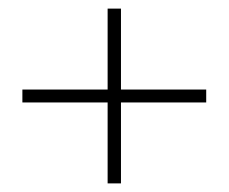

<svg xmlns="http://www.w3.org/2000/svg" viewBox="-20 -550 532 446"><path d="M230 -312H32V-342H230V-530H261V-342H459V-312H261V-124H230Z"/></svg>

Font: Wachinanga
Style: Regular
Weight: 400
Designer: deFharo
Foundry: deFharo
Version: Wachinanga: Version 2.001 2013